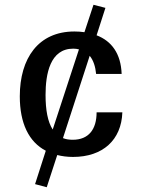

<svg xmlns="http://www.w3.org/2000/svg" viewBox="-20 -645 603 805"><path d="M201 -102C180 -134 171 -184 171 -247C171 -335 190 -441 287 -441C296 -441 303 -440 311 -438ZM220 5C240 10 262 13 286 13C411 13 489 -58 493 -174H385C385 -103 352 -59 285 -59C270 -59 256 -61 244 -66L356 -411C372 -392 380 -365 383 -335H490C487 -420 448 -473 385 -497L422 -612L372 -625L334 -510C321 -512 307 -513 292 -513C141 -513 63 -401 63 -241C63 -128 101 -50 172 -13L127 127L176 140Z"/></svg>

Font: Perun Medium
Style: Regular
Weight: 500
Foundry: Copyright (c) Stefan Peev, Context Ltd, 2016
Version: Version 1.089